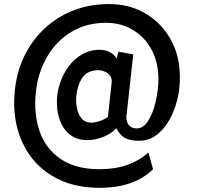

<svg xmlns="http://www.w3.org/2000/svg" viewBox="-20 -736 999 918"><path d="M840 -371Q839 -471 796 -547.5Q753 -624 681.5 -668Q610 -712 521 -716Q426 -720 343 -690.5Q260 -661 196 -602.5Q132 -544 93.5 -462Q55 -380 49 -280Q43 -191 66 -111.5Q89 -32 140.5 29.5Q192 91 271.5 126.5Q351 162 457 162Q621 162 712 73Q710 66 705 48.5Q700 31 695.5 14.5Q691 -2 689 -7Q648 31 589.5 52Q531 73 457 73Q342 73 270.5 24.5Q199 -24 170 -106.5Q141 -189 151 -292Q161 -388 204.5 -463.5Q248 -539 320.5 -583Q393 -627 486 -627Q555 -627 608.5 -597Q662 -567 695 -515Q728 -463 735 -398Q740 -361 735 -314Q730 -267 717 -223Q704 -179 683 -150.5Q662 -122 634 -122Q607 -122 593.5 -141.5Q580 -161 586 -193L617 -476L546 -489L538 -456Q526 -476 504.5 -487Q483 -498 457 -498Q409 -498 371 -475.5Q333 -453 306.5 -416Q280 -379 266 -335.5Q252 -292 252 -249Q252 -176 283 -127Q314 -78 371 -68Q413 -61 460.5 -76.5Q508 -92 536 -123Q556 -85 585.5 -72.5Q615 -60 664 -64Q703 -69 735.5 -96Q768 -123 791.5 -165.5Q815 -208 828 -261Q841 -314 840 -371ZM496 -177Q477 -163 452 -155.5Q427 -148 407 -150Q381 -153 366.5 -174Q352 -195 347 -223.5Q342 -252 345 -279Q350 -326 371 -360.5Q392 -395 438 -400Q469 -403 492.5 -387.5Q516 -372 514 -343Z"/></svg>

Font: Repo Bold
Style: Bold
Weight: 700
Designer: Stefan Peev
Foundry: Context Ltd
Version: Version 1.502